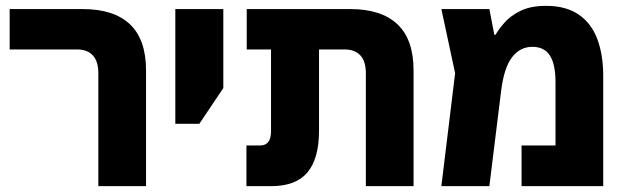

<svg xmlns="http://www.w3.org/2000/svg" viewBox="-20 -636 2144 656"><path d="M316 0V-385Q316 -427 297 -447Q278 -467 244 -467H13V-605H263Q369 -605 424 -553Q479 -501 479 -395V0Z M579 -213V-605H743V-335L661 -213Z M822 0V-139H869Q906 -139 906 -188V-467H823V-605H1177Q1283 -605 1338 -553Q1393 -501 1393 -395V0H1230V-385Q1230 -427 1211 -447Q1192 -467 1158 -467H1070V-190Q1070 -94 1030.5 -47Q991 0 907 0Z M1846 -616Q1914 -616 1957.5 -586Q2001 -556 2021 -502Q2041 -448 2041 -377V0H1762V-139H1878V-355Q1878 -416 1859 -446Q1840 -476 1799 -476Q1757 -476 1729.5 -440.5Q1702 -405 1692 -324L1652 0H1488L1535 -386L1488 -605H1652L1669 -517H1673Q1683 -535 1703.5 -558.5Q1724 -582 1758.5 -599Q1793 -616 1846 -616Z"/></svg>

Font: Noto Sans Hebrew SemiCondensed ExtraBold
Style: Regular
Weight: 800
Width: 4
Designer: Monotype Design Team
Foundry: Monotype Imaging Inc.
Version: Version 2.004; ttfautohint (v1.8.4.7-5d5b)